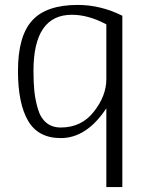

<svg xmlns="http://www.w3.org/2000/svg" viewBox="-20 -549 580 780"><path d="M227 -31Q311 -31 361.5 -95.5Q412 -160 412 -227V-450Q339 -489 272 -489Q116 -489 116 -261Q116 -214 119.5 -179.5Q123 -145 133.5 -108Q144 -71 167.5 -51Q191 -31 227 -31ZM477 211H412V-109Q332 12 227 12Q135 12 94 -58.5Q53 -129 53 -261Q53 -402 110.5 -465.5Q168 -529 296 -529Q389 -529 477 -485Z"/></svg>

Font: Afta sans
Style: Regular
Weight: 400
Designer: par.qink
Foundry: Oriol Esparraguera Font
Version: Version 1.000